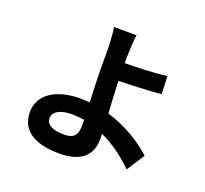

<svg xmlns="http://www.w3.org/2000/svg" viewBox="-143 -973 1286 1204"><g transform="rotate(20 500.0 -370.5)"><path d="M235 -128C235 -171 282 -198 360 -198C388 -198 416 -195 442 -191C443 -177 443 -165 443 -156C443 -89 420 -61 356 -61C286 -61 235 -79 235 -128ZM570 -802H419C425 -777 428 -734 430 -685C431 -642 431 -583 431 -522C431 -469 435 -384 438 -306C419 -308 399 -309 379 -309C195 -309 106 -226 106 -122C106 14 223 61 366 61C534 61 579 -23 579 -112C579 -122 579 -134 578 -147C667 -106 742 -47 799 10L876 -109C807 -173 699 -243 572 -280C567 -354 563 -434 561 -494C642 -496 760 -501 844 -508L840 -627C757 -617 640 -613 560 -612C560 -638 560 -662 561 -685C562 -724 565 -773 570 -802Z"/></g></svg>

Font: Source Han Sans CN
Style: Bold
Weight: 700
Designer: Ryoko NISHIZUKA 西塚涼子 (kana, bopomofo & ideographs); Paul D. Hunt (Latin, Greek & Cyrillic); Sandoll Communications 산돌커뮤니
Foundry: Adobe
Version: Version 2.001;hotconv 1.0.107;makeotfexe 2.5.65593